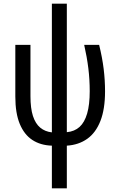

<svg xmlns="http://www.w3.org/2000/svg" viewBox="-20 -780 638 1040"><path d="M342 -64Q384 -68 411 -92.5Q438 -117 452 -165Q466 -213 466 -286Q466 -349 458.5 -410Q451 -471 436 -537H517Q534 -468 541.5 -407Q549 -346 549 -285Q549 -189 524 -125Q499 -61 452.5 -28Q406 5 342 9V240H261V9Q199 7 155 -22Q111 -51 87 -109Q63 -167 63 -257V-537H145V-259Q145 -193 158.5 -151.5Q172 -110 198 -88.5Q224 -67 261 -63V-760H342Z"/></svg>

Font: Noto Sans Display Condensed
Style: Regular
Weight: 400
Width: 3
Designer: Monotype Design Team
Foundry: Monotype Imaging Inc.
Version: Version 2.003